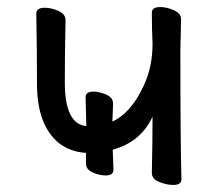

<svg xmlns="http://www.w3.org/2000/svg" viewBox="-20 -509 618 545"><path d="M472 16Q453 16 432 7.5Q411 -1 411 -18Q413 -112 413 -178Q380 -106 300 -84L302 -27Q302 -11 280 -11Q262 -11 243 -19.5Q224 -28 224 -45V-75Q179 -78 147 -103Q85 -154 85 -271Q85 -370 83 -470Q83 -487 107 -487Q126 -487 146 -478Q166 -469 166 -452Q164 -363 164 -275Q164 -157 225 -151L223 -233Q223 -249 245 -249Q262 -249 281.5 -240.5Q301 -232 301 -215L299 -164Q352 -188 388 -266Q413 -319 413 -385Q411 -429 411 -473Q411 -489 435 -489Q453 -489 473.5 -480Q494 -471 494 -454L492 -365Q492 -106 495 0Q495 16 472 16Z"/></svg>

Font: LXGW WenKai TC
Style: Bold
Weight: 700
Designer: LXGW / Fontworks Inc.
Foundry: LXGW / Fontworks Inc.
Version: Version 1.330;April 28, 2024